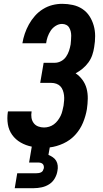

<svg xmlns="http://www.w3.org/2000/svg" viewBox="-20 -763 540 1003"><path d="M57 220 70 142H170Q176 142 182.5 141Q189 140 195 137Q201 134 204 128.5Q207 123 209 116Q210 110 208.5 103.5Q207 97 202.5 93Q198 89 192 87.5Q186 86 179 86H132L146 3Q115 -3 88 -18.5Q61 -34 43.5 -58.5Q26 -83 21 -114Q16 -145 21 -178L22 -181H145V-180Q142 -163 144.5 -147.5Q147 -132 156 -120Q165 -108 179.5 -102.5Q194 -97 210 -97Q223 -97 236.5 -101Q250 -105 261.5 -113.5Q273 -122 282 -134Q291 -146 297 -158.5Q303 -171 306 -184.5Q309 -198 312 -211Q314 -225 315 -238.5Q316 -252 314.5 -265Q313 -278 308.5 -290.5Q304 -303 295.5 -312Q287 -321 274.5 -325.5Q262 -330 248 -330H190L208 -435H266Q283 -435 299 -443.5Q315 -452 325 -466.5Q335 -481 340.5 -497.5Q346 -514 349 -531Q350 -542 351 -553.5Q352 -565 352 -576.5Q352 -588 349.5 -598.5Q347 -609 341.5 -618.5Q336 -628 326 -633Q316 -638 304 -638Q287 -638 271 -628Q255 -618 245 -603Q235 -588 229 -571Q223 -554 221 -537H97Q101 -562 109.5 -587Q118 -612 131 -635.5Q144 -659 162.5 -680Q181 -701 204.5 -715.5Q228 -730 253.5 -736.5Q279 -743 305 -743Q333 -743 360.5 -737Q388 -731 410.5 -716Q433 -701 447.5 -678.5Q462 -656 469.5 -629.5Q477 -603 477 -574.5Q477 -546 472 -517Q469 -496 462 -475.5Q455 -455 442 -437Q429 -419 411.5 -404.5Q394 -390 375 -380Q395 -367 410.5 -346Q426 -325 432.5 -300Q439 -275 438.5 -247.5Q438 -220 434 -193Q428 -157 413.5 -122Q399 -87 373 -58.5Q347 -30 311 -13.5Q275 3 240 7L233 46Q245 51 256 58.5Q267 66 273.5 77Q280 88 281.5 102Q283 116 280 130Q277 150 266 169Q255 188 237 199.5Q219 211 198 215.5Q177 220 157 220Z"/></svg>

Font: Iosevka SS18 Extrabold
Style: Italic
Weight: 800
Italic angle: -9°
Monospace: yes
Designer: Belleve Invis
Foundry: Belleve Invis
Version: Version 25.1.1; ttfautohint (v1.8.4)